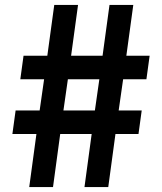

<svg xmlns="http://www.w3.org/2000/svg" viewBox="-20 -755 654 775"><path d="M98 0 127 -214H30L43 -309H140L158 -435H62L75 -530H171L199 -735H295L267 -530H394L422 -735H518L490 -530H584L571 -435H477L459 -309H552L539 -214H446L417 0H321L350 -214H223L194 0ZM236 -309H363L381 -435H254Z"/></svg>

Font: League Gothic
Style: Regular
Weight: 400
Designer: The League of Moveable Type
Version: Version 2.001